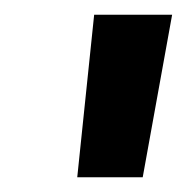

<svg xmlns="http://www.w3.org/2000/svg" viewBox="-20 -710 254 261"><path d="M214 -690 174 -469H85L108 -690Z"/></svg>

Font: Exo 2
Style: Bold Italic
Weight: 700
Italic angle: -8°
Designer: Natanael Gama
Foundry: Natanael Gama
Version: Version 2.010